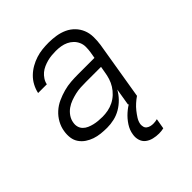

<svg xmlns="http://www.w3.org/2000/svg" viewBox="-206 -658 1012 1012"><g transform="rotate(-45 300.0 -152.5)"><path d="M223 8Q200 8 177 5.5Q154 3 133.5 -4Q113 -11 95 -23Q77 -35 64.5 -53Q52 -71 49 -93.5Q46 -116 50 -140Q54 -167 68 -192.5Q82 -218 103.5 -237.5Q125 -257 151.5 -269Q178 -281 205.5 -288.5Q233 -296 260 -298Q287 -300 314 -300H436L442 -335Q445 -354 445 -373Q445 -392 437.5 -408.5Q430 -425 417.5 -437Q405 -449 389 -456.5Q373 -464 355 -467Q337 -470 318 -470Q302 -470 286 -468.5Q270 -467 254.5 -463Q239 -459 223 -452Q207 -445 194.5 -434.5Q182 -424 172.5 -409.5Q163 -395 160 -379H95Q100 -403 112 -425.5Q124 -448 142 -465.5Q160 -483 182 -495.5Q204 -508 227.5 -515.5Q251 -523 274.5 -525.5Q298 -528 322 -528Q350 -528 377.5 -523.5Q405 -519 429 -508Q453 -497 471.5 -478Q490 -459 500 -434.5Q510 -410 510.5 -382Q511 -354 507 -326L453 0H387L403 -97Q390 -73 370 -52.5Q350 -32 326 -18Q302 -4 275.5 2Q249 8 223 8ZM247 -50Q267 -50 288 -54Q309 -58 329 -68Q349 -78 365.5 -93.5Q382 -109 393.5 -127.5Q405 -146 411.5 -166.5Q418 -187 421 -208L427 -242H314Q295 -242 275 -241Q255 -240 235.5 -235.5Q216 -231 196.5 -224Q177 -217 160 -205Q143 -193 131 -175.5Q119 -158 116 -138Q113 -122 117 -107.5Q121 -93 131.5 -82.5Q142 -72 156 -66Q170 -60 184.5 -56.5Q199 -53 215 -51.5Q231 -50 247 -50ZM395 223Q374 223 353.5 218Q333 213 317.5 201Q302 189 296 169Q290 149 294 128Q298 100 315 74Q332 48 354.5 28Q377 8 404 -7.5Q431 -23 458 -32L453 0Q437 11 422.5 24Q408 37 396 52Q384 67 373.5 83.5Q363 100 360 118Q359 128 361.5 138Q364 148 372 154Q380 160 390 162.5Q400 165 410 165Q417 165 425 164Q433 163 440 161L430 219Q422 221 413 222Q404 223 395 223Z"/></g></svg>

Font: Iosevka Aile Light Oblique
Style: Regular
Weight: 300
Italic angle: -9°
Designer: Belleve Invis
Foundry: Belleve Invis
Version: Version 31.1.0; ttfautohint (v1.8.4)